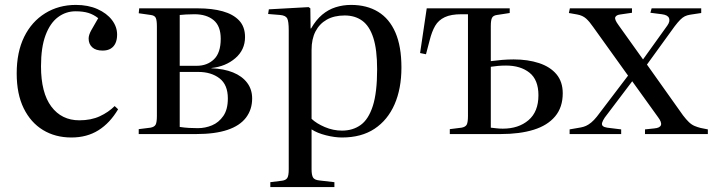

<svg xmlns="http://www.w3.org/2000/svg" viewBox="-20 -546 2904 782"><path d="M271 14Q205 14 155 -16.5Q105 -47 76.5 -105Q48 -163 48 -247Q48 -334 78.5 -396Q109 -458 164 -492Q219 -526 289 -526Q339 -526 377 -509Q415 -492 436 -464.5Q457 -437 457 -405Q457 -385 450.5 -370.5Q444 -356 431 -348Q418 -340 398 -340Q370 -340 355.5 -353.5Q341 -367 341 -389Q341 -403 351 -421.5Q361 -440 380 -472Q361 -487 339.5 -493.5Q318 -500 288 -500Q248 -500 216 -476Q184 -452 165.5 -402.5Q147 -353 147 -276Q147 -168 189 -112Q231 -56 303 -56Q351 -56 386.5 -72.5Q422 -89 447 -114L461 -101Q428 -45 381 -15.5Q334 14 271 14Z M545 0V-20L593 -26Q609 -29 614 -38.5Q619 -48 619 -74V-438Q619 -463 614.5 -473Q610 -483 594 -485L545 -492L547 -512H786Q844 -512 887 -500Q930 -488 954 -462.5Q978 -437 978 -395Q978 -343 938.5 -309Q899 -275 841 -269V-268Q892 -266 929 -251Q966 -236 986.5 -209Q1007 -182 1007 -145Q1007 -100 982 -67Q957 -34 906.5 -17Q856 0 779 0ZM786 -24Q816 -24 843.5 -35.5Q871 -47 889.5 -73.5Q908 -100 908 -145Q908 -201 874 -227Q840 -253 788 -253H712V-29Q732 -26 750 -25Q768 -24 786 -24ZM712 -278H781Q824 -278 851.5 -304.5Q879 -331 879 -388Q879 -440 850 -464Q821 -488 772 -488Q753 -488 737.5 -487Q722 -486 712 -485Z M1081 216V196L1129 190Q1144 188 1150 179Q1156 170 1156 143V-422Q1156 -460 1149.5 -471.5Q1143 -483 1121 -485L1072 -489L1075 -508L1237 -517L1244 -512L1245 -430H1247Q1267 -465 1292 -486Q1317 -507 1347 -516.5Q1377 -526 1410 -526Q1474 -526 1520 -498Q1566 -470 1590.5 -413.5Q1615 -357 1615 -271Q1615 -185 1587 -121Q1559 -57 1505.5 -21.5Q1452 14 1373 14Q1343 14 1307.5 5Q1272 -4 1249 -19V143Q1249 167 1255 177Q1261 187 1281 189L1342 196V216ZM1373 -14Q1417 -14 1449 -37Q1481 -60 1498.5 -114.5Q1516 -169 1516 -264Q1516 -344 1500.5 -392Q1485 -440 1455.5 -461.5Q1426 -483 1384 -483Q1341 -483 1311 -466Q1281 -449 1265 -418Q1249 -387 1249 -343V-62Q1269 -43 1303 -28.5Q1337 -14 1373 -14Z M1812 0V-20L1860 -26Q1876 -29 1881 -38.5Q1886 -48 1886 -74V-488H1859Q1817 -488 1791.5 -476Q1766 -464 1752.5 -441Q1739 -418 1730 -382L1715 -325L1691 -330L1718 -512H2056V-493L2004 -485Q1989 -483 1984 -473.5Q1979 -464 1979 -440V-297Q2001 -300 2024.5 -302Q2048 -304 2072 -304Q2130 -304 2175.5 -289Q2221 -274 2246.5 -243.5Q2272 -213 2272 -166Q2272 -109 2241 -72Q2210 -35 2153.5 -17.5Q2097 0 2019 0ZM2028 -22Q2092 -22 2132.5 -56.5Q2173 -91 2173 -158Q2173 -221 2136.5 -250Q2100 -279 2041 -279Q2023 -279 2007.5 -277.5Q1992 -276 1979 -274V-26Q1989 -25 2001.5 -23.5Q2014 -22 2028 -22Z M2300 0V-19L2346 -27Q2357 -29 2367 -33.5Q2377 -38 2388 -47Q2399 -56 2411 -71L2538 -238L2396 -436Q2381 -458 2367 -470.5Q2353 -483 2331 -487L2297 -493L2301 -512H2554V-494L2506 -487Q2490 -485 2486 -476Q2482 -467 2499 -444L2599 -304L2698 -442Q2710 -459 2705 -472Q2700 -485 2676 -488L2629 -494L2634 -512H2836V-493L2790 -486Q2778 -484 2769 -479.5Q2760 -475 2750.5 -465.5Q2741 -456 2728 -439L2615 -283L2762 -76Q2775 -59 2786 -48.5Q2797 -38 2809 -33Q2821 -28 2833 -25L2863 -19V0H2607V-19L2645 -23Q2668 -25 2672 -36.5Q2676 -48 2660 -69L2555 -215L2443 -67Q2435 -55 2432.5 -46.5Q2430 -38 2435 -33Q2440 -28 2453 -26L2510 -19V0Z"/></svg>

Font: Literata 60pt
Style: Regular
Weight: 400
Designer: Latin by Veronika Burian and Jose Scaglione. Greek by Irene Vlachou. Cyrillic by Vera Evstafieva.
Foundry: TypeTogether
Version: Version 3.002